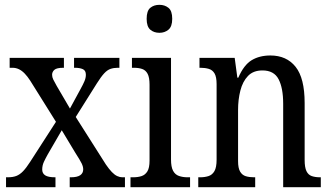

<svg xmlns="http://www.w3.org/2000/svg" viewBox="-20 -776 1374 796"><path d="M5 0V-41H13Q33 -41 47.5 -46.5Q62 -52 75.5 -66Q89 -80 105 -105L212 -271L105 -442Q94 -459 82.5 -471Q71 -483 58.5 -489Q46 -495 32 -495H20V-536H245V-495H243Q215 -495 205.5 -486.5Q196 -478 196 -466Q196 -456 201 -446Q206 -436 215 -420L270 -326L314 -407Q324 -425 330 -439Q336 -453 336 -466Q336 -484 323 -489.5Q310 -495 291 -495H287V-536H475V-495H468Q452 -495 438.5 -490.5Q425 -486 412 -472Q399 -458 382 -431L294 -291L419 -94Q432 -75 443.5 -63Q455 -51 466 -46Q477 -41 487 -41H498V0H269V-41H274Q300 -41 312.5 -49.5Q325 -58 325 -74Q325 -85 318.5 -98.5Q312 -112 292 -143L236 -236L178 -136Q169 -120 162 -105Q155 -90 155 -73Q155 -57 167.5 -49Q180 -41 208 -41H210V0Z M521 0V-41H532Q552 -41 567 -46Q582 -51 591 -65.5Q600 -80 600 -110V-425Q600 -455 592 -470Q584 -485 569.5 -490Q555 -495 535 -495H527V-536H689V-115Q689 -84 697.5 -68Q706 -52 722 -46.5Q738 -41 757 -41H768V0ZM641 -640Q618 -640 603 -653Q588 -666 588 -698Q588 -731 603 -743.5Q618 -756 641 -756Q663 -756 678.5 -743.5Q694 -731 694 -698Q694 -666 678.5 -653Q663 -640 641 -640Z M802 0V-41H810Q829 -41 844.5 -46Q860 -51 869 -66.5Q878 -82 878 -114V-427Q878 -457 869.5 -471.5Q861 -486 845.5 -490.5Q830 -495 812 -495H807V-536H953L964 -454H968Q991 -507 1023.5 -526.5Q1056 -546 1101 -546Q1168 -546 1205.5 -499Q1243 -452 1243 -349V-113Q1243 -82 1250.5 -66.5Q1258 -51 1272.5 -46Q1287 -41 1306 -41H1310V0H1154V-346Q1154 -411 1135 -447.5Q1116 -484 1068 -484Q1030 -484 1008 -461Q986 -438 976.5 -400.5Q967 -363 967 -321V-108Q967 -79 975.5 -64.5Q984 -50 999 -45.5Q1014 -41 1033 -41H1038V0Z"/></svg>

Font: Noto Serif Condensed
Style: Regular
Weight: 400
Width: 3
Designer: Monotype Design Team
Foundry: Monotype Imaging Inc.
Version: Version 2.015